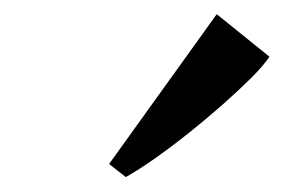

<svg xmlns="http://www.w3.org/2000/svg" viewBox="-20 -858 400 264"><path d="M130 -632.5 278 -838.5 350.5 -780Q342.5 -768 325.8 -751.2Q309 -734.5 287 -715Q265 -695.5 241.2 -676.5Q217.5 -657.5 194.5 -641.2Q171.5 -625 153 -614.5Z"/></svg>

Font: Merriweather 60pt
Style: Italic
Weight: 400
Italic angle: -7.8°
Version: Version 2.101